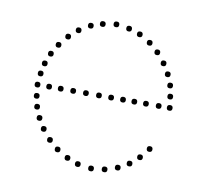

<svg xmlns="http://www.w3.org/2000/svg" viewBox="-65 -594 710 668"><g transform="rotate(10 290.5 -259.5)"><path d="M296 -504Q286 -504 286 -514Q286 -524 296 -524Q306 -524 306 -514Q306 -504 296 -504ZM342 -497Q332 -497 332 -507Q332 -517 342 -517Q352 -517 352 -507Q352 -497 342 -497ZM382 -484Q372 -484 372 -494Q372 -504 382 -504Q392 -504 392 -494Q392 -484 382 -484ZM421 -461Q411 -461 411 -471Q411 -481 421 -481Q431 -481 431 -471Q431 -461 421 -461ZM453 -433Q443 -433 443 -443Q443 -453 453 -453Q463 -453 463 -443Q463 -433 453 -433ZM502 -364Q492 -364 492 -374Q492 -384 502 -384Q512 -384 512 -374Q512 -364 502 -364ZM517 -327Q507 -327 507 -337Q507 -347 517 -347Q527 -347 527 -337Q527 -327 517 -327ZM529 -250Q519 -250 519 -260Q519 -270 529 -270Q539 -270 539 -260Q539 -250 529 -250ZM481 -399Q471 -399 471 -409Q471 -419 481 -419Q491 -419 491 -409Q491 -399 481 -399ZM524 -289Q514 -289 514 -299Q514 -309 524 -309Q534 -309 534 -299Q534 -289 524 -289ZM249 -497Q239 -497 239 -507Q239 -517 249 -517Q259 -517 259 -507Q259 -497 249 -497ZM209 -484Q199 -484 199 -494Q199 -504 209 -504Q219 -504 219 -494Q219 -484 209 -484ZM170 -461Q160 -461 160 -471Q160 -481 170 -481Q180 -481 180 -471Q180 -461 170 -461ZM138 -433Q128 -433 128 -443Q128 -453 138 -453Q148 -453 148 -443Q148 -433 138 -433ZM89 -364Q79 -364 79 -374Q79 -384 89 -384Q99 -384 99 -374Q99 -364 89 -364ZM74 -327Q64 -327 64 -337Q64 -347 74 -347Q84 -347 84 -337Q84 -327 74 -327ZM62 -250Q52 -250 52 -260Q52 -270 62 -270Q72 -270 72 -260Q72 -250 62 -250ZM110 -399Q100 -399 100 -409Q100 -419 110 -419Q120 -419 120 -409Q120 -399 110 -399ZM66 -290Q56 -290 56 -300Q56 -310 66 -310Q76 -310 76 -300Q76 -290 66 -290ZM296 -15Q306 -15 306 -5Q306 5 296 5Q286 5 286 -5Q286 -15 296 -15ZM343 -20Q353 -20 353 -10Q353 0 343 0Q333 0 333 -10Q333 -20 343 -20ZM387 -34Q397 -34 397 -24Q397 -14 387 -14Q377 -14 377 -24Q377 -34 387 -34ZM425 -55Q435 -55 435 -45Q435 -35 425 -35Q415 -35 415 -45Q415 -55 425 -55ZM457 -83Q467 -83 467 -73Q467 -63 457 -63Q447 -63 447 -73Q447 -83 457 -83ZM485 -117Q495 -117 495 -107Q495 -97 485 -97Q475 -97 475 -107Q475 -117 485 -117ZM248 -22Q258 -22 258 -12Q258 -2 248 -2Q238 -2 238 -12Q238 -22 248 -22ZM209 -37Q219 -37 219 -27Q219 -17 209 -17Q199 -17 199 -27Q199 -37 209 -37ZM170 -60Q180 -60 180 -50Q180 -40 170 -40Q160 -40 160 -50Q160 -60 170 -60ZM138 -88Q148 -88 148 -78Q148 -68 138 -68Q128 -68 128 -78Q128 -88 138 -88ZM89 -157Q99 -157 99 -147Q99 -137 89 -137Q79 -137 79 -147Q79 -157 89 -157ZM74 -194Q84 -194 84 -184Q84 -174 74 -174Q64 -174 64 -184Q64 -194 74 -194ZM110 -122Q120 -122 120 -112Q120 -102 110 -102Q100 -102 100 -112Q100 -122 110 -122ZM66 -231Q76 -231 76 -221Q76 -211 66 -211Q56 -211 56 -221Q56 -231 66 -231ZM490 -250Q480 -250 480 -260Q480 -270 490 -270Q500 -270 500 -260Q500 -250 490 -250ZM445 -250Q435 -250 435 -260Q435 -270 445 -270Q455 -270 455 -260Q455 -250 445 -250ZM404 -250Q394 -250 394 -260Q394 -270 404 -270Q414 -270 414 -260Q414 -250 404 -250ZM364 -250Q354 -250 354 -260Q354 -270 364 -270Q374 -270 374 -260Q374 -250 364 -250ZM322 -250Q312 -250 312 -260Q312 -270 322 -270Q332 -270 332 -260Q332 -250 322 -250ZM279 -250Q269 -250 269 -260Q269 -270 279 -270Q289 -270 289 -260Q289 -250 279 -250ZM233 -250Q223 -250 223 -260Q223 -270 233 -270Q243 -270 243 -260Q243 -250 233 -250ZM188 -250Q178 -250 178 -260Q178 -270 188 -270Q198 -270 198 -260Q198 -250 188 -250ZM144 -250Q134 -250 134 -260Q134 -270 144 -270Q154 -270 154 -260Q154 -250 144 -250ZM103 -250Q93 -250 93 -260Q93 -270 103 -270Q113 -270 113 -260Q113 -250 103 -250Z"/></g></svg>

Font: Raleway Dots 
Style: Regular
Weight: 400
Version: Version 1.000